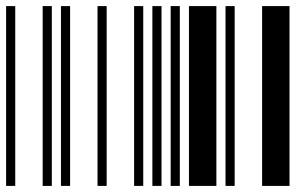

<svg xmlns="http://www.w3.org/2000/svg" viewBox="-20 -610 1000 630"><path d="M0 0V-590H30V0ZM120 0V-590H150V0ZM180 0V-590H210V0ZM300 0V-590H330V0ZM420 0V-590H450V0ZM480 0V-590H510V0ZM540 0V-590H570V0ZM600 0V-590H690V0ZM720 0V-590H750V0ZM840 0V-590H930V0Z"/></svg>

Font: Libre Barcode 39 Extended
Style: Regular
Weight: 400
Version: Version 1.005; ttfautohint (v1.8.3)